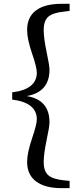

<svg xmlns="http://www.w3.org/2000/svg" viewBox="-20 -810 418 1006"><path d="M344.7 -752.9 314.5 -749Q256.8 -743.2 232.9 -722.2Q209 -701.2 209 -653.3Q209 -609.4 224.1 -538.1Q239.3 -466.8 239.3 -444.3Q239.3 -328.1 120.1 -306.6Q239.3 -287.1 239.3 -169.9Q239.3 -146.5 224.1 -75.2Q209 -3.9 209 39.1Q209 86.9 232.9 107.9Q256.8 128.9 314.5 134.8L344.7 137.7V175.8H301.8Q215.8 175.8 168.9 140.6Q122.1 105.5 122.1 39.1Q122.1 -8.8 147.5 -83.5Q172.9 -158.2 172.9 -184.6Q172.9 -272.5 43.9 -288.1V-326.2Q172.9 -341.8 172.9 -429.7Q172.9 -457 147.5 -531.2Q122.1 -605.5 122.1 -653.3Q122.1 -720.7 168.5 -755.4Q214.8 -790 301.8 -790H344.7Z"/></svg>

Font: Bpmf Zihi Serif SemiBold
Style: SemiBold
Weight: 600
Foundry: But Ko
Version: Version 1.320